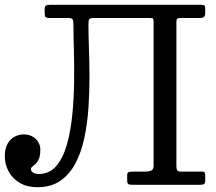

<svg xmlns="http://www.w3.org/2000/svg" viewBox="-25 -770 898 800"><path d="M-5 -120Q-5 -85 11 -55.5Q27 -26 57.2 -8Q87.5 10 131 10Q188 10 226.8 -17Q265.5 -44 289.8 -90.2Q314 -136.5 326.5 -195.8Q339 -255 343.5 -320Q348 -385 347.8 -449.2Q347.5 -513.5 345.5 -570.2Q343.5 -627 343.5 -669Q343.5 -685 346.8 -690Q350 -695 366 -695H600Q611.5 -695 613.2 -691.5Q615 -688 615 -678V-80Q615 -63 604.5 -59Q594 -55 581 -55H528Q514 -55 509.5 -52Q505 -49 505 -41V-16Q505 -6.5 509.8 -3.2Q514.5 0 525 0H810Q820.5 0 825.2 -3.5Q830 -7 830 -16V-39Q830 -46 828 -50.5Q826 -55 819 -55H729Q718 -55 714 -59.8Q710 -64.5 710 -77V-677Q710 -689.5 713.5 -692.2Q717 -695 729 -695H809Q818.5 -695 824.2 -699Q830 -703 830 -716V-733Q830 -744.5 826.8 -747.2Q823.5 -750 812 -750H186Q172.5 -750 166.8 -747.2Q161 -744.5 161 -730V-720Q161 -704 164.5 -699.5Q168 -695 183.5 -695H257.5Q274.5 -695 277.8 -688.8Q281 -682.5 281 -665.5Q281 -624.5 282.8 -563.5Q284.5 -502.5 283.8 -432.5Q283 -362.5 276.5 -294Q270 -225.5 254.2 -169.2Q238.5 -113 210 -79Q181.5 -45 136 -45Q123.5 -45 113.8 -50.5Q104 -56 104 -65Q104 -71.5 110 -76Q116 -80.5 123.5 -87.5Q131 -94.5 137 -108Q143 -121.5 143 -146Q143 -173 123.5 -191.5Q104 -210 74 -210Q54 -210 36 -200.5Q18 -191 6.5 -171Q-5 -151 -5 -120Z"/></svg>

Font: Besley
Style: Regular
Weight: 400
Designer: Owen Earl
Foundry: indestructible type*
Version: Version 4.000